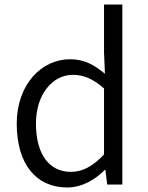

<svg xmlns="http://www.w3.org/2000/svg" viewBox="-20 -816 655 849"><path d="M277 13C343 13 401 -22 444 -65H446L454 0H521V-796H440V-584L444 -490C395 -530 353 -554 289 -554C165 -554 54 -444 54 -269C54 -89 141 13 277 13ZM294 -56C195 -56 139 -137 139 -270C139 -396 210 -485 302 -485C349 -485 391 -468 440 -425V-133C392 -82 346 -56 294 -56Z"/></svg>

Font: Genne Gothic Normal
Style: Regular
Weight: 350
Designer: Ryoko NISHIZUKA (kana & ideographs); Paul D. Hunt (Latin, Greek & Cyrillic); Wenlong ZHANG (bopomofo); Sandoll Communica
Foundry: Adobe Systems Incorporated
Version: Version 1.004;PS 1.004;hotconv 16.6.51;makeotf.lib2.5.65220